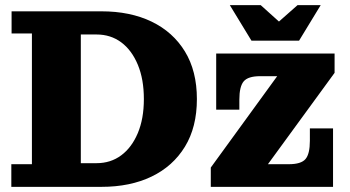

<svg xmlns="http://www.w3.org/2000/svg" viewBox="-20 -726 1358 746"><path d="M294 0V-92H355Q410 -92 451 -122.5Q492 -153 515.5 -209Q539 -265 539 -341Q539 -418 515.5 -474.5Q492 -531 451 -561.5Q410 -592 355 -592H294V-682H374Q486 -682 569 -642Q652 -602 698.5 -526Q745 -450 745 -341Q745 -232 698.5 -156Q652 -80 569 -40Q486 0 374 0ZM24 0V-88H104V-596H25V-682H294V0ZM799 -75 1057 -430 1280 -443 1021 -88ZM799 0V-75L1021 -88H1274V0ZM820 -300V-430H991Q944 -430 927 -410Q910 -390 910 -339V-300ZM1102 -88Q1150 -88 1167 -108Q1184 -128 1184 -179V-227H1274V-88ZM820 -430V-518H1280V-443L1057 -430ZM957 -568 873 -706H993L1102 -608H1025L1136 -706H1226L1142 -568Z"/></svg>

Font: Montagu Slab 144pt
Style: Bold
Weight: 700
Designer: Florian Karsten
Foundry: Florian Karsten
Version: Version 1.000